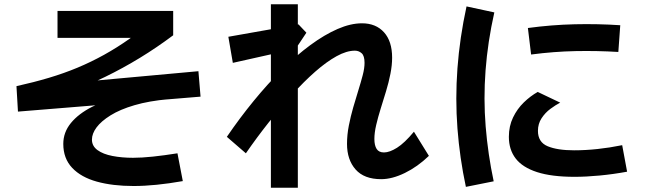

<svg xmlns="http://www.w3.org/2000/svg" viewBox="-20 -814 3040 898"><path d="M64 -292 57 -411Q138 -429 208.5 -450Q279 -471 342.5 -497.5Q406 -524 466.5 -557.5Q527 -591 586.5 -633Q646 -675 710 -727L704 -637H249V-763H790V-649Q714 -592 634.5 -543.5Q555 -495 473 -455Q391 -415 306 -384.5Q221 -354 133 -334L131 -410Q325 -428 519 -445.5Q713 -463 908 -481L918 -362Q707 -345 494 -327Q281 -309 64 -292ZM605 56Q507 56 433 35.5Q359 15 317.5 -29Q276 -73 276 -141Q276 -195 311.5 -238.5Q347 -282 411 -314.5Q475 -347 563.5 -368Q652 -389 757 -399L768 -350Q677 -342 609 -322Q541 -302 497 -274.5Q453 -247 431.5 -218Q410 -189 410 -161Q410 -131 436 -112Q462 -93 506 -84.5Q550 -76 602 -76Q643 -76 695 -81.5Q747 -87 810 -97L835 33Q705 56 605 56Z M1763 24Q1683 24 1643 -21.5Q1603 -67 1603 -141Q1603 -183 1611.5 -226.5Q1620 -270 1632 -311.5Q1644 -353 1656 -391.5Q1668 -430 1676.5 -462.5Q1685 -495 1685 -520Q1685 -553 1671.5 -565Q1658 -577 1640 -577Q1601 -577 1554 -551Q1507 -525 1454.5 -479Q1402 -433 1347 -372Q1292 -311 1236.5 -241Q1181 -171 1130 -97L1041 -174Q1101 -262 1166.5 -342Q1232 -422 1299 -488.5Q1366 -555 1432 -603.5Q1498 -652 1559 -678.5Q1620 -705 1673 -705Q1738 -705 1776 -663Q1814 -621 1814 -544Q1814 -509 1806 -468.5Q1798 -428 1785.5 -387Q1773 -346 1760.5 -306Q1748 -266 1739.5 -229.5Q1731 -193 1731 -164Q1731 -134 1741.5 -117.5Q1752 -101 1776 -101Q1802 -101 1837 -123Q1872 -145 1916 -198L1986 -85Q1933 -34 1873.5 -5Q1814 24 1763 24ZM1247 64V-794H1373V64ZM1069 -520 1048 -642 1376 -700 1413 -661 1367 -592 1355 -584Z M2289 34 2159 60Q2130 -75 2119.5 -213.5Q2109 -352 2119.5 -494.5Q2130 -637 2162 -784L2292 -756Q2261 -618 2251 -485Q2241 -352 2251.5 -222.5Q2262 -93 2289 34ZM2667 13Q2560 13 2492 -9Q2424 -31 2392 -72.5Q2360 -114 2360 -174Q2360 -224 2379.5 -264.5Q2399 -305 2430 -335Q2461 -365 2495 -384L2600 -334Q2579 -323 2554.5 -305Q2530 -287 2513 -261Q2496 -235 2496 -202Q2496 -149 2541.5 -130Q2587 -111 2665 -111Q2718 -111 2774.5 -117Q2831 -123 2890 -135L2913 -11Q2848 1 2784.5 7Q2721 13 2667 13ZM2464 -559 2449 -683Q2560 -698 2668 -700.5Q2776 -703 2881 -696L2872 -571Q2773 -577 2672 -575Q2571 -573 2464 -559Z"/></svg>

Font: Murecho Thin SemiBold
Style: Regular
Weight: 600
Version: Version 1.010